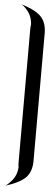

<svg xmlns="http://www.w3.org/2000/svg" viewBox="-65 -835 295 1062"><g transform="rotate(5 82.0 -304.0)"><path d="M151.6 50Q151.6 107.4 122.1 140.5Q96.8 168.4 39.5 189.5L7.9 200.5Q18.9 194.7 39.5 172.1Q70 138.4 72.1 92.1Q70 84.2 70 61.6V-668.9Q70 -691.6 72.1 -699.5Q70 -746.8 40.5 -780Q21.1 -802.1 7.9 -807.9L39.5 -796.8Q97.9 -775.8 122.6 -747.4Q151.6 -714.7 151.6 -657.4Z"/></g></svg>

Font: MM Bagan
Style: Regular
Weight: 400
Designer: Khon Soe Zaw Thu
Version: Version 1.00 July 10, 2016, initial release